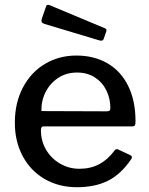

<svg xmlns="http://www.w3.org/2000/svg" viewBox="-20 -772 622 802"><path d="M312 -67Q358 -67 394 -86Q430 -105 460 -145Q463 -149 467 -149Q472 -149 475 -147L526 -123Q531 -120 531 -115Q531 -112 528 -107Q486 -45 432 -17.5Q378 10 301 10Q226 10 167 -24Q108 -58 75 -119.5Q42 -181 42 -259Q42 -343 76 -407Q110 -471 168.5 -505.5Q227 -540 299 -540Q373 -540 429 -507.5Q485 -475 515.5 -413Q546 -351 546 -266V-262Q546 -253 543.5 -248.5Q541 -244 531 -244H161Q151 -244 151 -228Q151 -183 172.5 -146.5Q194 -110 231 -88.5Q268 -67 312 -67ZM424 -307Q434 -307 437.5 -310Q441 -313 441 -321Q441 -360 424.5 -394Q408 -428 376.5 -448.5Q345 -469 302 -469Q257 -469 223 -446.5Q189 -424 170.5 -387.5Q152 -351 153 -308ZM186 -751 418 -654Q423 -652 424.5 -648Q426 -644 423 -638L414 -612Q412 -605 408 -603Q404 -601 396 -603L166 -672Q157 -675 154.5 -679.5Q152 -684 154 -692L172 -744Q173 -749 177 -751Q181 -753 186 -751Z"/></svg>

Font: n
Style: Regular
Weight: 500
Designer: Pablo Impallari, Rodrigo Fuenzalida
Foundry: Impallari Type
Version: Version 1.002; ttfautohint (v1.5)